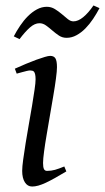

<svg xmlns="http://www.w3.org/2000/svg" viewBox="-20 -661 383 701"><path d="M222.2 -35.2Q199.2 -21.5 180.9 -11.2Q162.6 -1 147.5 6.1Q132.3 13.2 120.1 16.6Q107.9 20 97.2 20Q80.6 20 70.8 4.6Q61 -10.7 61 -37.1Q61 -51.8 64.7 -78.9Q68.4 -106 73.7 -138.9Q79.1 -171.9 85.4 -207.8Q91.8 -243.7 97.2 -276.1Q102.5 -308.6 106.2 -333.7Q109.9 -358.9 109.9 -371.1Q109.9 -382.3 108.4 -388.9Q106.9 -395.5 104.5 -398.7Q102.1 -401.9 98.1 -402.8Q94.2 -403.8 89.8 -403.8Q85.9 -403.8 77.6 -401.9Q69.3 -399.9 61.3 -397.7Q53.2 -395.5 47.1 -393.8Q41 -392.1 41 -392.1L34.2 -410.2Q54.7 -419.4 75 -428Q95.2 -436.5 112.8 -442.9Q130.4 -449.2 143.6 -453.1Q156.7 -457 163.1 -457Q176.8 -457 182.4 -447.8Q188 -438.5 188 -416Q188 -401.9 184.3 -374.3Q180.7 -346.7 174.8 -312.5Q168.9 -278.3 162.6 -241Q156.2 -203.6 150.4 -169.4Q144.5 -135.3 140.9 -107.7Q137.2 -80.1 137.2 -65.9Q137.2 -50.8 140.4 -43.9Q143.6 -37.1 151.9 -37.1Q167 -37.1 180.9 -41Q194.8 -44.9 214.8 -53.2L222.2 -35.2ZM343.3 -631.3Q333 -611.8 320.1 -592.3Q307.1 -572.8 292 -557.4Q276.9 -542 259.5 -532.5Q242.2 -522.9 223.1 -522.9Q207.5 -522.9 195.1 -531.2Q182.6 -539.6 171.1 -549.6Q159.7 -559.6 148.2 -567.9Q136.7 -576.2 124 -576.2Q106.9 -576.2 89.4 -560.8Q71.8 -545.4 51.3 -518.1L30.3 -528.3Q40.5 -547.9 53.5 -567.1Q66.4 -586.4 81.8 -601.8Q97.2 -617.2 114.7 -626.7Q132.3 -636.2 150.9 -636.2Q167 -636.2 180.4 -627.9Q193.8 -619.6 205.6 -609.6Q217.3 -599.6 227.5 -591.3Q237.8 -583 248 -583Q265.1 -583 283.9 -598.4Q302.7 -613.8 321.3 -641.1L343.3 -631.3Z"/></svg>

Font: GentiumAlt
Style: Italic
Weight: 400
Italic angle: -7°
Designer: J. Victor Gaultney
Version: Version 1.02; 2005; OFL release